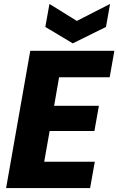

<svg xmlns="http://www.w3.org/2000/svg" viewBox="-20 -962 605 982"><path d="M564.9 -702.1 541 -566.9H282.2L256.8 -420.9H485.8L462.9 -292H233.9L206.1 -134.8H464.8L440.9 0H11.2L134.8 -702.1ZM373 -855 543 -941.9 522 -824.2 352.1 -740.2 211.9 -824.2 232.9 -941.9Z"/></svg>

Font: Poppins
Style: Bold Italic
Weight: 700
Italic angle: -10°
Designer: Ninad Kale (Devanagari), Jonny Pinhorn (Latin)
Foundry: Indian Type Foundry
Version: Version 3.200;PS 1.000;hotconv 16.6.54;makeotf.lib2.5.65590